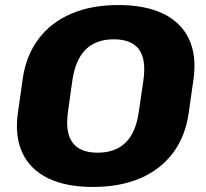

<svg xmlns="http://www.w3.org/2000/svg" viewBox="-20 -731 817 762"><path d="M349 11Q242 11 171 -23.5Q100 -58 69 -124Q38 -190 51 -283L70 -417Q83 -510 132.5 -576Q182 -642 262.5 -676.5Q343 -711 450 -711Q557 -711 628 -676.5Q699 -642 730 -576Q761 -510 748 -417L729 -283Q716 -190 666.5 -124Q617 -58 536.5 -23.5Q456 11 349 11ZM367 -125Q438 -125 479 -165.5Q520 -206 531 -289L549 -411Q561 -495 531.5 -535Q502 -575 431 -575Q361 -575 320 -534.5Q279 -494 267 -411L250 -289Q238 -206 267.5 -165.5Q297 -125 367 -125Z"/></svg>

Font: Pathway Extreme 8pt Thin 12pt ExtraBold
Style: Italic
Weight: 800
Italic angle: -8°
Version: Version 1.001;gftools[0.9.26]